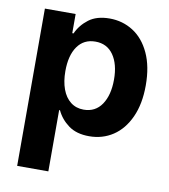

<svg xmlns="http://www.w3.org/2000/svg" viewBox="-82 -607 773 877"><g transform="rotate(10 304.0 -169.0)"><path d="M56.6 -530.3H199.2V-441.4H205.1Q223.1 -481.4 259.8 -509.3Q296.4 -537.1 356.4 -537.1Q416.5 -537.1 465.3 -506.1Q514.2 -475.1 542.7 -413.8Q571.3 -352.5 571.3 -264.6Q571.3 -178.7 543.2 -116.9Q515.1 -55.2 466.6 -23.2Q418 8.8 356.4 8.8Q297.4 8.8 260.5 -18.3Q223.6 -45.4 205.1 -85H201.2V199.2H56.6ZM310.5 -106.4Q364.7 -106.4 394.3 -149.9Q423.8 -193.4 423.8 -265.6Q423.8 -336.9 394.3 -379.4Q364.7 -421.9 310.5 -421.9Q256.8 -421.9 227.5 -380.1Q198.2 -338.4 198.2 -265.6Q198.2 -217.8 211.4 -181.9Q224.6 -146 250 -126.2Q275.4 -106.4 310.5 -106.4Z"/></g></svg>

Font: Pretendard GOV
Style: Bold
Weight: 700
Designer: Base glyphs from Inter by Rasmus Andersson; Hangeul glyphs from Noto Sans CJK(Source Han Sans) by Jang Soo-young and Kan
Foundry: Kil Hyung-jin
Version: Version 1.309